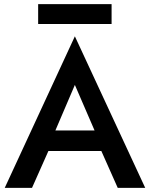

<svg xmlns="http://www.w3.org/2000/svg" viewBox="-20 -916 730 936"><path d="M166 -799H524V-896H166ZM3 0H136L216 -180H474L554 0H688L345 -739ZM345 -502 441 -280H250Z"/></svg>

Font: Jost Medium
Style: Regular
Weight: 500
Version: Version 3.710